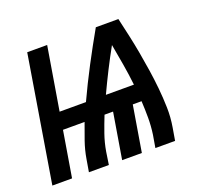

<svg xmlns="http://www.w3.org/2000/svg" viewBox="-115 -645 812 760"><g transform="rotate(-20 291.5 -265.0)"><path d="M-17 0 70 -530H154L110 -265H221Q252 -332 287 -398.5Q322 -465 359 -530H454Q463 -491 471.5 -452.5Q480 -414 487 -375Q494 -336 500 -296.5Q506 -257 510 -216.5Q514 -176 515 -135Q516 -94 509 -53L500 0H417L426 -53Q431 -88 431 -123Q431 -158 429 -193H392L360 0H277L309 -193H273Q259 -158 247 -123.5Q235 -89 229 -53L221 0H137L146 -53Q152 -89 164 -123.5Q176 -158 189 -193H98L66 0ZM305 -265H423Q418 -310 410.5 -354Q403 -398 395 -442Q371 -399 348.5 -354.5Q326 -310 305 -265Z"/></g></svg>

Font: Iosevka Curly Medium Extended
Style: Italic
Weight: 500
Width: 7
Italic angle: -9°
Monospace: yes
Designer: Belleve Invis
Foundry: Belleve Invis
Version: Version 11.1.0; ttfautohint (v1.8.3)